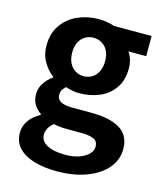

<svg xmlns="http://www.w3.org/2000/svg" viewBox="-120 -662 837 993"><g transform="rotate(15 298.5 -165.5)"><path d="M275.8 243Q210.3 243 157.2 227.6Q104 212.2 73.3 180.4Q42.6 148.5 42.6 99.1Q42.6 64.1 62.9 34.3Q83.3 4.4 122.6 -16.9V-21.7Q101.1 -36 86.4 -59Q71.7 -81.9 71.7 -116.6Q71.7 -147.9 90.3 -175.5Q108.8 -203.1 134.4 -220.6V-224.6Q104.7 -245.8 81.8 -284.1Q58.8 -322.4 58.8 -371.9Q58.8 -437.6 90.6 -482.8Q122.4 -527.9 174.1 -550.7Q225.7 -573.5 284.3 -573.5Q308.8 -573.5 330.6 -569.9Q352.4 -566.3 369.7 -559.8H571.4V-451.9H475.8Q486.7 -437.5 493.9 -415.1Q501.2 -392.8 501.2 -367.3Q501.2 -304.3 472.1 -261.8Q443 -219.3 393.8 -198.2Q344.6 -177.1 284.3 -177.1Q268.5 -177.1 249.9 -180.5Q231.2 -183.9 212.4 -190.2Q201.5 -180.1 194.9 -169.6Q188.3 -159.1 188.3 -141.4Q188.3 -120 207.7 -107.9Q227.2 -95.7 276.5 -95.7H372.4Q473.4 -95.7 527.3 -62.5Q581.2 -29.4 581.2 44.1Q581.2 100.6 543.8 145.5Q506.4 190.4 437.8 216.7Q369.3 243 275.8 243ZM284.3 -267.9Q309.2 -267.9 329.3 -280Q349.3 -292 361.1 -315.3Q372.9 -338.6 372.9 -371.9Q372.9 -404.9 361.2 -427.3Q349.5 -449.7 329.5 -461.6Q309.5 -473.5 284.3 -473.5Q260.1 -473.5 240.1 -461.6Q220.1 -449.7 208.4 -427.4Q196.7 -405.1 196.7 -371.9Q196.7 -338.6 208.5 -315.3Q220.3 -292 240.3 -280Q260.3 -267.9 284.3 -267.9ZM298.1 149.3Q340.8 149.3 372.2 138.1Q403.7 126.8 421.7 108.8Q439.7 90.7 439.7 69.2Q439.7 38.6 415.7 28.4Q391.8 18.3 347 18.3H278.5Q253.2 18.3 235.1 16.7Q217 15.1 201.2 10.8Q182.5 25.9 173.7 42.6Q164.9 59.3 164.9 76.6Q164.9 111.4 200.9 130.4Q237 149.3 298.1 149.3Z"/></g></svg>

Font: Noto Sans TC
Style: Regular
Weight: 100
Designer: Ryoko NISHIZUKA 西塚涼子 (kana, bopomofo & ideographs); Paul D. Hunt (Latin, Greek & Cyrillic); Sandoll Communications 산돌커뮤니
Foundry: Adobe
Version: Version 2.004;hotconv 1.0.118;makeotfexe 2.5.65603